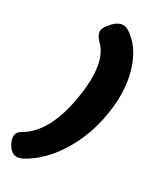

<svg xmlns="http://www.w3.org/2000/svg" viewBox="-256 -845 839 1023"><g transform="rotate(30 163.0 -333.5)"><path d="M166 -333Q184 -444 171.5 -520Q159 -596 117 -636Q94 -659 89 -681Q84 -703 108 -733L113 -738Q135 -767 161.5 -776.5Q188 -786 215 -769Q272 -732 306.5 -666Q341 -600 351.5 -515Q362 -430 346 -333Q331 -236 293 -151Q255 -66 199.5 -0.5Q144 65 76 102Q44 119 20 109Q-4 99 -18 71L-21 66Q-35 35 -30.5 16Q-26 -3 -5 -15Q61 -52 104 -131.5Q147 -211 166 -333Z"/></g></svg>

Font: Winky Sans ExtraBold
Style: Italic
Weight: 800
Italic angle: -8.97852°
Designer: Simon Atzbach
Foundry: typofactur
Version: Version 1.205